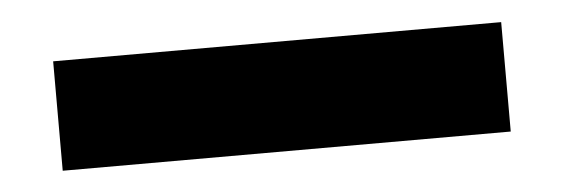

<svg xmlns="http://www.w3.org/2000/svg" viewBox="-26 10 652 222"><g transform="rotate(-5 300.0 121.5)"><path d="M40 58H560V185H40Z"/></g></svg>

Font: Cairo Black
Style: Regular
Weight: 900
Designer: Mohamed Gaber, Accademia di Belle Arti di Urbino and others
Foundry: Kief Type Foundry, Accademia di Belle Arti di Urbino and others
Version: Version 3.011